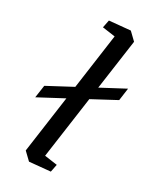

<svg xmlns="http://www.w3.org/2000/svg" viewBox="-214 -828 751 903"><g transform="rotate(30 162.0 -376.5)"><path d="M-7.3 -334 121.6 -402.8 163.1 -700.7 94.2 -710.4 102.5 -752 215.3 -762.7 254.9 -724.6 216.8 -453.6 340.8 -519.5 331.5 -452.1 207.5 -385.7 160.6 -51.3 229.5 -41.5 221.2 0 108.9 10.7 69.3 -27.3 112.3 -335 -17.1 -266.1Z"/></g></svg>

Font: Noticia Text
Style: Italic
Weight: 400
Italic angle: -8°
Designer: JM Sole
Foundry: JM Sole
Version: Version 1.003